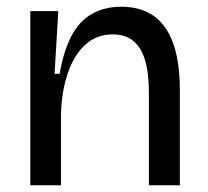

<svg xmlns="http://www.w3.org/2000/svg" viewBox="-20 -550 617 570"><path d="M70 0V-300V-517H153L142 -331H157Q169 -399 192 -443Q215 -487 252.5 -508.5Q290 -530 340 -530Q427 -530 470.5 -468Q514 -406 514 -282V0H422V-275Q422 -364 395.5 -406Q369 -448 315 -448Q267 -448 233.5 -417.5Q200 -387 181.5 -333.5Q163 -280 161 -210V0Z"/></svg>

Font: Bricolage Grotesque 36pt
Style: Regular
Weight: 400
Designer: Mathieu Triay
Foundry: Atelier Triay
Version: Version 1.001;gftools[0.9.33.dev8+g029e19f]